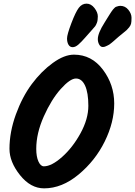

<svg xmlns="http://www.w3.org/2000/svg" viewBox="-20 -1047 742 1054"><path d="M640 -1015Q667 -1015 684.5 -993.5Q702 -972 702 -949.5Q702 -927 699.5 -917Q697 -907 689 -897Q681 -887 675.5 -882Q670 -877 654.5 -864.5Q639 -852 633 -847Q627 -842 617.5 -833.5Q608 -825 604 -821.5Q600 -818 592 -811.5Q584 -805 579.5 -802Q575 -799 568 -796Q556 -789 544 -789Q532 -789 524.5 -802.5Q517 -816 517 -832Q517 -865 554 -923Q560 -933 568.5 -946.5Q577 -960 581 -966.5Q585 -973 591 -982Q597 -991 600.5 -995Q604 -999 609 -1004Q614 -1009 618 -1010Q632 -1015 640 -1015ZM371.5 -919Q395 -981 412.5 -1004Q430 -1027 455 -1027Q480 -1027 498.5 -1003Q517 -979 517 -957Q517 -935 512 -922Q507 -909 502.5 -903Q498 -897 482 -879.5Q466 -862 446.5 -839.5Q427 -817 410.5 -802.5Q394 -788 379 -788Q364 -788 356 -801.5Q348 -815 348 -836Q348 -857 371.5 -919ZM179 -230Q179 -187 191 -160.5Q203 -134 221 -134Q263 -134 321 -185.5Q379 -237 422 -315.5Q465 -394 465 -466Q465 -538 447 -577Q429 -616 397 -616Q365 -616 313.5 -558.5Q262 -501 220.5 -408Q179 -315 179 -230ZM222 -13Q148 -13 90 -85.5Q32 -158 32 -230Q32 -322 67 -418.5Q102 -515 154.5 -585.5Q207 -656 270 -701.5Q333 -747 386 -747Q483 -747 545 -664.5Q607 -582 607 -479Q607 -376 555 -270.5Q503 -165 411.5 -89Q320 -13 222 -13Z"/></svg>

Font: Kalam
Style: Bold
Weight: 700
Version: Version 2.001;PS 1.0;hotconv 1.0.79;makeotf.lib2.5.61930; tt